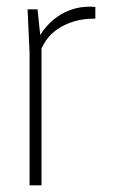

<svg xmlns="http://www.w3.org/2000/svg" viewBox="-20 -558 349 578"><path d="M105 0H69V-400L63 -530H93L101 -453Q110 -467 123.5 -482Q137 -497 155.5 -509.5Q174 -522 198 -530Q222 -538 252 -538Q256 -538 259.5 -537.5Q263 -537 267 -537V-502Q229 -502 201 -493Q173 -484 153.5 -470.5Q134 -457 122.5 -441.5Q111 -426 105 -412Z"/></svg>

Font: Tanohe Sans ExtraLight
Style: Regular
Weight: 250
Designer: Village Type and Design LLC & Cristiano Sobral
Foundry: Cooper Hewitt Smithsonian Design Museum
Version: Version 1.00;September 29, 2021;FontCreator 13.0.0.2655 64-b